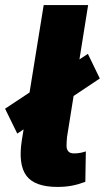

<svg xmlns="http://www.w3.org/2000/svg" viewBox="-43 -725 413 756"><path d="M183 11Q94 11 61 -33Q28 -77 43 -173L129 -705H304L221 -186Q219 -165 219 -151Q219 -137 226 -129Q233 -121 248 -121Q263 -121 275 -123.5Q287 -126 295 -129L293 -9Q263 2 238 6.5Q213 11 183 11ZM25 -199 -23 -297 303 -513 350 -416Z"/></svg>

Font: Nunito Sans 7pt Condensed Black
Style: Italic
Weight: 900
Width: 3
Italic angle: -9°
Designer: Vernon Adams
Foundry: Vernon Adams
Version: Version 3.101;gftools[0.9.27]